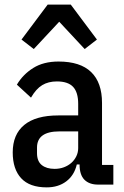

<svg xmlns="http://www.w3.org/2000/svg" viewBox="-20 -798 537 830"><path d="M404 0Q366 0 345 -21Q324 -42 324 -87H312Q301 -40 266.5 -14Q232 12 182 12Q108 12 71.5 -27.5Q35 -67 35 -139Q35 -217 85 -258Q135 -299 232 -299H318V-349Q318 -399 296 -422.5Q274 -446 226 -446Q189 -446 162.5 -430Q136 -414 114 -376L53 -432Q79 -476 123.5 -504Q168 -532 233 -532Q327 -532 374 -486.5Q421 -441 421 -353V-85H470V0ZM216 -68Q238 -68 256.5 -75Q275 -82 288.5 -94Q302 -106 310 -122.5Q318 -139 318 -158V-230H237Q140 -230 140 -160V-136Q140 -101 160.5 -84.5Q181 -68 216 -68ZM286 -778 399 -627 346 -586 236 -704 126 -586 73 -627 186 -778Z"/></svg>

Font: IBM Plex Sans Cond Medm
Style: Regular
Weight: 500
Width: 3
Designer: Mike Abbink, Paul van der Laan, Pieter van Rosmalen
Foundry: Bold Monday
Version: Version 1.3